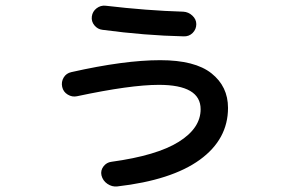

<svg xmlns="http://www.w3.org/2000/svg" viewBox="-20 -630 1040 692"><path d="M257.8 -283.2Q240.2 -279.3 224.1 -289.1Q208 -298.8 204.1 -316.9Q200.2 -335 209.5 -350.6Q218.8 -366.2 237.3 -370.1Q427.7 -413.1 557.6 -413.1Q682.6 -413.1 742.2 -365.7Q801.8 -318.4 801.8 -241.2Q801.8 -127.9 700.2 -54.2Q598.6 19.5 402.3 42Q383.8 43.9 367.2 32.7Q350.6 21.5 345.7 2Q341.8 -15.6 353 -30.3Q364.3 -44.9 381.8 -46.9Q544.9 -69.3 624 -118.7Q703.1 -168 703.1 -236.3Q703.1 -324.2 552.7 -324.2Q450.2 -324.2 257.8 -283.2ZM360.4 -609.4Q509.8 -591.8 640.6 -587.9Q659.2 -586.9 673.3 -573.7Q687.5 -560.5 687.5 -543Q687.5 -524.4 674.3 -511.2Q661.1 -498 641.6 -499Q502.9 -502 349.6 -522.5Q332 -524.4 320.3 -538.6Q308.6 -552.7 311 -570.8Q313.5 -588.9 328.1 -600.1Q342.8 -611.3 360.4 -609.4Z"/></svg>

Font: Rounded-X Mgen+ 1mn medium
Style: Regular
Weight: 500
Designer: [Source Han Sans]
Ryoko NISHIZUKA  (kana & ideographs); Paul D. Hunt (Latin, Greek & Cyrillic); Wenlong ZHANG  (bopomofo
Version: Version 1.059.20150602